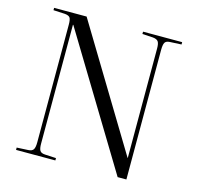

<svg xmlns="http://www.w3.org/2000/svg" viewBox="-106 -841 979 953"><g transform="rotate(15 383.5 -365.0)"><path d="M57 0V-12L116 -15Q135 -16 142 -26.5Q149 -37 149 -64V-668Q149 -694 143 -703.5Q137 -713 116 -715L57 -718V-730H224L602 -105H603V-668Q603 -693 596 -703Q589 -713 568 -715L514 -718V-730H715V-718L655 -715Q636 -714 630 -703Q624 -692 624 -665V0H579L171 -673H169V-62Q169 -37 175.5 -26.5Q182 -16 202 -15L259 -12V0Z"/></g></svg>

Font: Literata 72pt Light
Style: Regular
Weight: 300
Designer: Latin by Veronika Burian and Jose Scaglione. Greek by Irene Vlachou. Cyrillic by Vera Evstafieva.
Foundry: TypeTogether
Version: Version 3.002